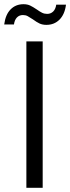

<svg xmlns="http://www.w3.org/2000/svg" viewBox="-37 -898 335 918"><path d="M89.1 -700H167.1V0H89.1ZM75.4 -877.9Q93.9 -877.9 107.4 -871.4Q120.9 -864.9 138.9 -852.7Q153.6 -842.2 164.4 -836.9Q175.1 -831.6 188.6 -831.6Q205.6 -831.6 217.3 -843Q228.9 -854.4 231.9 -875.7H278.5Q272.8 -829.7 247.7 -804.4Q222.6 -779.1 184.9 -779.1Q166.2 -779.1 152 -785.7Q137.9 -792.3 120.4 -805.3Q104.7 -815.8 95.1 -820.9Q85.4 -826.1 72.4 -826.1Q55.2 -826.1 43.9 -814.4Q32.7 -802.8 29.7 -781.1H-16.9Q-10.7 -828.5 13.8 -853.2Q38.2 -877.9 75.4 -877.9Z"/></svg>

Font: AF Albert Sans Medium
Style: Regular
Weight: 500
Designer: Andreas Rasmussen
Foundry: a.Foundry
Version: Version 1.300;Glyphs 3.2 (3231)